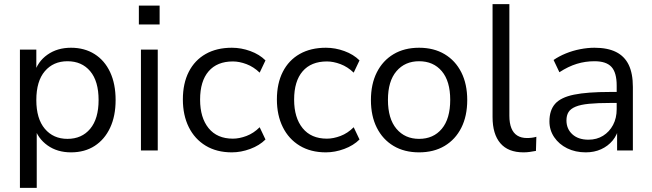

<svg xmlns="http://www.w3.org/2000/svg" viewBox="-20 -725 3143 925"><path d="M76 180V-486H155V-371H145Q161 -428 208.5 -461.5Q256 -495 322 -495Q387 -495 435.5 -464.5Q484 -434 510.5 -377.5Q537 -321 537 -243Q537 -166 510.5 -109.5Q484 -53 436 -22Q388 9 322 9Q256 9 209 -24.5Q162 -58 145 -114H157V180ZM305 -56Q374 -56 414.5 -104.5Q455 -153 455 -243Q455 -334 414.5 -382Q374 -430 305 -430Q237 -430 196 -382Q155 -334 155 -243Q155 -153 196 -104.5Q237 -56 305 -56Z M649 -607V-698H749V-607ZM659 0V-486H740V0Z M1097 9Q1024 9 971 -23Q918 -55 889.5 -112.5Q861 -170 861 -246Q861 -323 889.5 -379Q918 -435 971 -465Q1024 -495 1097 -495Q1142 -495 1186 -479Q1230 -463 1259 -434L1231 -375Q1202 -403 1167.5 -416Q1133 -429 1102 -429Q1026 -429 985 -381.5Q944 -334 944 -245Q944 -158 985 -107.5Q1026 -57 1102 -57Q1133 -57 1167.5 -70Q1202 -83 1231 -112L1259 -53Q1230 -24 1185.5 -7.5Q1141 9 1097 9Z M1550 9Q1477 9 1424 -23Q1371 -55 1342.5 -112.5Q1314 -170 1314 -246Q1314 -323 1342.5 -379Q1371 -435 1424 -465Q1477 -495 1550 -495Q1595 -495 1639 -479Q1683 -463 1712 -434L1684 -375Q1655 -403 1620.5 -416Q1586 -429 1555 -429Q1479 -429 1438 -381.5Q1397 -334 1397 -245Q1397 -158 1438 -107.5Q1479 -57 1555 -57Q1586 -57 1620.5 -70Q1655 -83 1684 -112L1712 -53Q1683 -24 1638.5 -7.5Q1594 9 1550 9Z M1999 9Q1928 9 1876 -22Q1824 -53 1795.5 -109.5Q1767 -166 1767 -243Q1767 -320 1795.5 -376.5Q1824 -433 1876 -464Q1928 -495 1999 -495Q2070 -495 2122 -464Q2174 -433 2202.5 -376.5Q2231 -320 2231 -243Q2231 -166 2202.5 -109.5Q2174 -53 2122 -22Q2070 9 1999 9ZM1999 -56Q2068 -56 2108.5 -104.5Q2149 -153 2149 -244Q2149 -334 2108.5 -382Q2068 -430 1999 -430Q1931 -430 1890 -382Q1849 -334 1849 -244Q1849 -153 1890 -104.5Q1931 -56 1999 -56Z M2502 9Q2428 9 2390.5 -35Q2353 -79 2353 -161V-705H2434V-167Q2434 -132 2443.5 -108Q2453 -84 2472 -72Q2491 -60 2519 -60Q2531 -60 2542.5 -61.5Q2554 -63 2564 -66L2562 2Q2546 5 2531.5 7Q2517 9 2502 9Z M2802 9Q2752 9 2712.5 -10.5Q2673 -30 2650 -64Q2627 -98 2627 -140Q2627 -194 2654.5 -225Q2682 -256 2745.5 -269Q2809 -282 2919 -282H2964V-229H2920Q2859 -229 2818 -225Q2777 -221 2753 -211Q2729 -201 2719 -185Q2709 -169 2709 -145Q2709 -104 2737.5 -78Q2766 -52 2815 -52Q2855 -52 2885.5 -71Q2916 -90 2933.5 -123Q2951 -156 2951 -199V-313Q2951 -375 2926 -402.5Q2901 -430 2844 -430Q2800 -430 2759 -417.5Q2718 -405 2675 -377L2647 -436Q2673 -454 2706 -467.5Q2739 -481 2775 -488Q2811 -495 2844 -495Q2907 -495 2948 -474.5Q2989 -454 3009 -412.5Q3029 -371 3029 -306V0H2953V-113H2962Q2954 -75 2931.5 -48Q2909 -21 2876 -6Q2843 9 2802 9Z"/></svg>

Font: Nunito Sans 12pt ExtraLight 12pt
Style: Regular
Weight: 400
Version: Version 3.101;gftools[0.9.27]